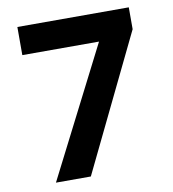

<svg xmlns="http://www.w3.org/2000/svg" viewBox="-79 -770 759 840"><g transform="rotate(-10 300.0 -350.0)"><path d="M102 0 412 -609 442 -575H54V-700H549V-603L257 0Z"/></g></svg>

Font: SUSE Thin
Style: Bold
Weight: 700
Version: Version 1.000